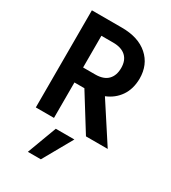

<svg xmlns="http://www.w3.org/2000/svg" viewBox="-220 -786 1029 1154"><g transform="rotate(30 294.5 -209.5)"><path d="M196 0H70V-674H278Q393 -674 458.5 -616Q524 -558 524 -461Q523 -389 489 -339.5Q455 -290 396 -266L569 0H418L265 -246H196ZM252 255H162L238 51H367ZM278 -570H196V-350H280Q338 -350 367 -379.5Q396 -409 396 -461.5Q396 -514 365.5 -542Q335 -570 278 -570Z"/></g></svg>

Font: Hind Mysuru SemiBold
Style: Regular
Weight: 600
Designer: Manushi Parikh, Hitesh Malaviya
Foundry: Indian Type Foundry
Version: Version 0.703;PS 1.0;hotconv 1.0.86;makeotf.lib2.5.63406